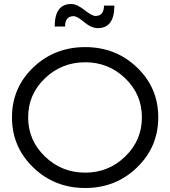

<svg xmlns="http://www.w3.org/2000/svg" viewBox="-20 -938 853 962"><path d="M407 -702Q560 -702 666.5 -600Q773 -498 773 -350Q773 -202 666.5 -99Q560 4 407 4Q253 4 146.5 -99Q40 -202 40 -350Q40 -498 146.5 -600Q253 -702 407 -702ZM407 -73Q524 -73 607.5 -154Q691 -235 691 -350Q691 -465 607.5 -545.5Q524 -626 407 -626Q289 -626 205 -545.5Q121 -465 121 -350Q121 -235 205 -154Q289 -73 407 -73ZM254 -805Q254 -918 337 -918Q365 -918 403 -888Q441 -858 458 -858Q501 -858 501 -910H553Q553 -797 470 -797Q438 -797 402 -827Q366 -857 349 -857Q306 -857 306 -805Z"/></svg>

Font: Trueno
Style: Lt
Weight: 300
Designer: Julieta Ulanovsky
Foundry: Julieta Ulanovsky
Version: Version 3.001b